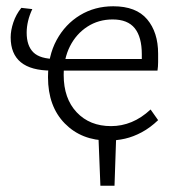

<svg xmlns="http://www.w3.org/2000/svg" viewBox="-20 -440 569 612"><path d="M300 152 293 -25H351L345 152ZM325 8Q240 8 186.5 -46.5Q133 -101 133 -194Q133 -262 160.5 -312.5Q188 -363 235 -391.5Q282 -420 341 -420Q414 -420 449 -378.5Q484 -337 484 -269Q484 -256 484 -242Q484 -228 482 -215H431Q432 -228 432 -241.5Q432 -255 432 -267Q432 -322 409.5 -350Q387 -378 339 -378Q294 -378 258.5 -355Q223 -332 203 -292.5Q183 -253 183 -201Q183 -126 224.5 -82Q266 -38 334 -38Q368 -38 399.5 -51Q431 -64 460 -91L484 -57Q459 -33 432 -18.5Q405 -4 378.5 2Q352 8 325 8ZM144 -215Q14 -215 14 -321Q14 -343 22.5 -368.5Q31 -394 48 -415L83 -411Q74 -392 69.5 -373Q65 -354 65 -336Q65 -294 86.5 -273Q108 -252 158 -252H456V-215Z"/></svg>

Font: Ysabeau Office Light
Style: Regular
Weight: 300
Designer: Christian Thalmann (Catharsis Fonts)
Version: Version 2.001;gftools[0.9.30]; featfreeze: tnum,lnum,ss02